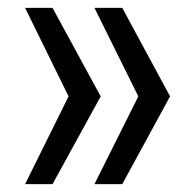

<svg xmlns="http://www.w3.org/2000/svg" viewBox="-20 -545 498 490"><path d="M292 -525 414 -299 292 -75H221L333 -299L221 -525ZM114 -525 237 -299 114 -75H44L155 -299L44 -525Z"/></svg>

Font: Mona Sans ExtraLight
Style: Regular
Weight: 400
Version: Version 2.000